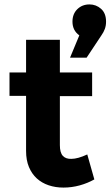

<svg xmlns="http://www.w3.org/2000/svg" viewBox="-20 -842 500 869"><path d="M385 -822Q415 -822 437.5 -802Q460 -782 460 -744Q460 -726 454.5 -711Q449 -696 439 -682L372 -581H297L339 -682Q308 -704 308 -744Q308 -779 330 -800.5Q352 -822 385 -822ZM303 -123Q332 -123 375 -143L407 -30Q377 -13 341 -3Q305 7 267 7Q231 7 200 -3.5Q169 -14 146.5 -34.5Q124 -55 111 -86Q98 -117 98 -159V-408H23V-514H98V-662H251V-514H397V-407H251V-185Q251 -151 264.5 -136.5Q278 -122 303 -123Z"/></svg>

Font: Montserrat Semi Bold
Style: Regular
Weight: 600
Designer: Julieta Ulanovsky
Foundry: Julieta Ulanovsky
Version: Version 3.001 September 28, 2015